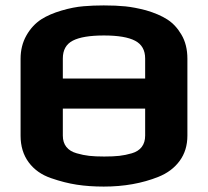

<svg xmlns="http://www.w3.org/2000/svg" viewBox="-20 -679 768 709"><path d="M56 0ZM672 -462V-178Q672 -124 643.5 -85Q615 -46 565 -26Q475 10 363 10Q309 10 263.5 3Q218 -4 169 -21Q116 -39 86 -79.5Q56 -120 56 -178V-462Q56 -510 77.5 -548Q99 -586 133 -608Q163 -627 207 -640Q251 -653 289 -656Q324 -659 363 -659Q409 -659 443 -655.5Q477 -652 519 -641Q567 -627 598 -607Q629 -587 650 -551Q672 -514 672 -462ZM212 -463V-389H516V-463Q516 -509 479 -528.5Q442 -548 364 -548Q286 -548 249 -529Q212 -510 212 -463ZM516 -178V-278H212V-178Q212 -153 225 -136.5Q238 -120 263 -113Q287 -106 309.5 -103.5Q332 -101 365 -101Q398 -101 420.5 -103.5Q443 -106 467 -113Q491 -120 503.5 -136.5Q516 -153 516 -178Z"/></svg>

Font: Play
Style: Bold
Weight: 700
Designer: Jonas Hecksher (Cyrillic expansion: Cyreal)
Foundry: Jonas Hecksher, Playtype, e-types AS
Version: Version 2.101; ttfautohint (v1.5.65-e2d9)